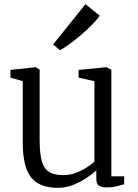

<svg xmlns="http://www.w3.org/2000/svg" viewBox="-20 -889 662 920"><path d="M491.5 9Q467.5 9 454.5 0.8Q441.5 -7.5 441.5 -33V-72Q421.5 -54 392.2 -34.8Q363 -15.5 328.8 -2.2Q294.5 11 258.5 11Q166.5 11 127.8 -40.5Q89 -92 89 -206V-500L30 -517V-554L151 -567H152L170 -555V-218Q170 -158.5 179 -121.5Q188 -84.5 212.5 -67.2Q237 -50 283.5 -50Q315 -50 343 -60.5Q371 -71 394 -85.8Q417 -100.5 432.5 -114V-500L356.5 -517V-554L489.5 -567H490.5L513.5 -555V-44H575.5L574.5 -6Q558 -1.5 538 3.8Q518 9 491.5 9ZM266.5 -649 234.5 -676 389.5 -869 457.5 -814Q448 -798 424.2 -773.8Q400.5 -749.5 370.8 -723.8Q341 -698 313.2 -677.8Q285.5 -657.5 267.5 -649Z"/></svg>

Font: Merriweather Light 18pt Light
Style: Regular
Weight: 300
Version: Version 2.100